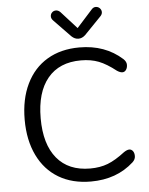

<svg xmlns="http://www.w3.org/2000/svg" viewBox="-61 -970 799 1028"><g transform="rotate(-5 338.5 -456.5)"><path d="M386.2 -712.9Q523.9 -712.9 616.2 -629.9Q632.3 -614.7 632.1 -597.9Q631.8 -581.1 624 -570.6Q616.2 -560.1 604.5 -560.1Q592.8 -560.1 576.2 -570.8Q525.4 -610.8 483.6 -627Q441.9 -643.1 388.2 -643.1Q272 -643.1 209.5 -567.6Q147 -492.2 147 -352.5Q147 -212.9 209.5 -137.5Q272 -62 388.2 -62Q441.4 -62 483.2 -78.1Q524.9 -94.2 576.2 -133.8Q593.3 -145 604.7 -145Q616.2 -145 624 -135Q631.8 -125 631.8 -107.4Q631.8 -89.8 616.2 -75.2Q524.9 7.8 386.2 7.8Q286.1 7.8 213.1 -35.6Q140.1 -79.1 100.6 -160.6Q61 -242.2 61 -352.5Q61 -462.9 100.6 -544.4Q140.1 -626 213.1 -669.4Q286.1 -712.9 386.2 -712.9ZM301.8 -910.2 386.2 -816.9 470.2 -910.2Q480 -921.4 492.7 -921.1Q505.4 -920.9 514.2 -911.9Q522.9 -902.8 522.9 -890.9Q522.9 -878.9 512.2 -868.2L422.9 -775.9Q405.8 -759.8 386 -759.8Q366.2 -759.8 349.1 -775.9L259.8 -868.2Q248.5 -879.4 248.8 -891.8Q249 -904.3 257.6 -912.6Q266.1 -920.9 278.6 -920.9Q291 -920.9 301.8 -910.2Z"/></g></svg>

Font: Nunito-Regular
Style: Regular
Weight: 400
Designer: Vernon Adams
Foundry: newtypography
Version: Version 3.000